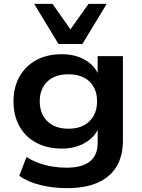

<svg xmlns="http://www.w3.org/2000/svg" viewBox="-20 -785 737 995"><path d="M328 190Q255 190 189.5 174Q124 158 80 126L117 29Q146 47 180 59.5Q214 72 250.5 78Q287 84 324 84Q405 84 445.5 52Q486 20 486 -44V-122H491Q471 -74 420 -44.5Q369 -15 301 -15Q225 -15 168.5 -45Q112 -75 81 -130Q50 -185 50 -260Q50 -333 81 -388Q112 -443 168 -473.5Q224 -504 300 -504Q370 -504 421 -474.5Q472 -445 491 -395H486V-494H617V-57Q617 23 584 78Q551 133 486.5 161.5Q422 190 328 190ZM335 -118Q404 -118 443.5 -156.5Q483 -195 483 -260Q483 -325 443.5 -362.5Q404 -400 335 -400Q265 -400 225.5 -362.5Q186 -325 186 -260Q186 -195 225.5 -156.5Q265 -118 335 -118ZM283 -557 157 -765H252L345 -633L439 -765H533L407 -557Z"/></svg>

Font: Nunito Sans 10pt SemiExpanded
Style: Bold
Weight: 700
Width: 6
Designer: Vernon Adams
Foundry: Vernon Adams
Version: Version 3.101;gftools[0.9.27]